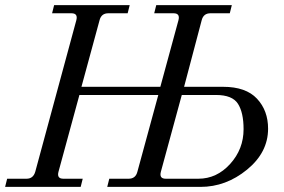

<svg xmlns="http://www.w3.org/2000/svg" viewBox="-30 -732 1114 752"><path d="M600 -59Q593 -32 619 -32H747Q819 -32 871.5 -90Q924 -148 924 -226Q924 -291 902 -325.5Q880 -360 816 -360H682ZM-10 0 -2 -32H74Q100 -32 108 -59L269 -653Q276 -680 250 -680H174L182 -712H478L470 -680H394Q367 -680 360 -653L289 -392H598L669 -653Q676 -680 650 -680H574L582 -712H878L870 -680H794Q767 -680 760 -653L691 -392H844Q933 -392 976.5 -345.5Q1020 -299 1020 -228Q1020 -135 937.5 -67.5Q855 0 755 0H390L398 -32H474Q501 -32 508 -59L590 -360H281L199 -59Q192 -32 218 -32H294L286 0Z"/></svg>

Font: Old Standard TT
Style: Italic
Weight: 400
Italic angle: -15.2°
Designer: Alexey Kryukov <alexios@thessalonica.org.ru>
Version: Version 2.2